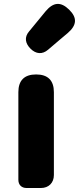

<svg xmlns="http://www.w3.org/2000/svg" viewBox="-20 -942 396 962"><path d="M250 -284V-480C250 -539 220 -569 161 -569C102 -569 72 -539 72 -480V-41C72 -16 88 0 113 0H161H185C224 0 250 -26 250 -65ZM177 -847 126 -785C101 -756 106 -725 133 -698C160 -671 192 -668 221 -693L282 -745L320 -777C365 -816 368 -853 326 -894C284 -935 247 -931 209 -886Z"/></svg>

Font: GenSenRounded2 TW H
Style: Regular
Weight: 900
Version: Version 2.100;PS 2.1;hotconv 16.6.51;makeotf.lib2.5.65220 DE